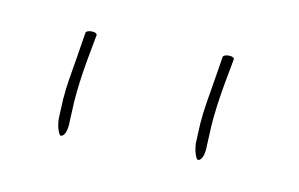

<svg xmlns="http://www.w3.org/2000/svg" viewBox="-31 -624 318 204"><g transform="rotate(10 128.0 -521.5)"><path d="M37 -482C37 -473 40 -465 42 -464C46 -464 49 -470 49 -481L50 -502C51 -516 53 -531 56 -548L61 -575C63 -580 49 -580 49 -576L45 -551C42 -533 39 -517 38 -503ZM185 -482C185 -473 188 -465 190 -464C194 -464 197 -470 197 -481L198 -502C199 -516 201 -531 204 -548L209 -575C211 -580 197 -580 197 -576L193 -551C190 -533 187 -517 186 -503Z"/></g></svg>

Font: Stray Cat
Style: HlCn
Weight: 100
Version: Version 1.0